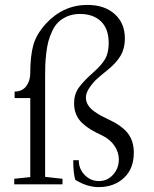

<svg xmlns="http://www.w3.org/2000/svg" viewBox="-20 -746 623 777"><path d="M37.6 0V-22.5L102.5 -29.3V-349.1H39.1V-375.5Q69.8 -375.5 86.2 -397.2Q102.5 -418.9 102.5 -451.2Q102.5 -517.6 114.5 -562.3Q126.5 -606.9 166 -650.4Q236.3 -726.1 334 -726.1Q403.3 -726.1 444.3 -689Q485.4 -651.9 485.4 -589.8Q485.4 -550.3 468.3 -521Q451.2 -491.7 415.5 -462.9Q386.7 -439.9 371.1 -425.5Q355.5 -411.1 341.6 -390.4Q327.6 -369.6 327.6 -351.1Q327.6 -335 336.4 -320.8Q345.2 -306.6 361.1 -295.4Q377 -284.2 388.7 -277.8Q400.4 -271.5 417 -263.7Q470.2 -239.7 495.8 -208.5Q521.5 -177.2 521.5 -127.9Q521.5 -63 481.4 -25.9Q441.4 11.2 378.9 11.2Q333 11.2 284.7 -18.1Q276.4 -44.9 276.4 -97.7H298.8Q298.8 -62 323 -37.6Q347.2 -13.2 380.4 -13.2Q414.6 -13.2 437.7 -39.1Q460.9 -64.9 460.9 -101.1Q460.9 -129.9 442.9 -156.5Q424.8 -183.1 391.6 -198.7Q365.2 -210.9 347.4 -221.7Q329.6 -232.4 313 -247.8Q296.4 -263.2 288.1 -283.2Q279.8 -303.2 279.8 -328.1Q279.8 -364.3 298.6 -390.9Q317.4 -417.5 359.4 -454.6Q390.1 -481.4 405 -506.6Q419.9 -531.7 419.9 -572.3Q419.9 -628.9 388.9 -659.2Q357.9 -689.5 303.2 -689.5Q275.4 -689.5 253.4 -680.2Q231.4 -670.9 216.8 -657Q202.1 -643.1 191.7 -621.1Q181.2 -599.1 175.8 -578.6Q170.4 -558.1 167.2 -530.8Q164.1 -503.4 163.3 -484.1Q162.6 -464.8 162.6 -439.9V-30.3L232.9 -22.5V0Z"/></svg>

Font: Elstob Light
Style: Regular
Weight: 300
Designer: Peter S. Baker
Version: Version 1.015